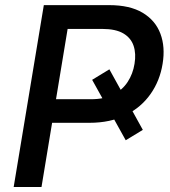

<svg xmlns="http://www.w3.org/2000/svg" viewBox="-20 -748 679 768"><path d="M417.5 -470.7 551.3 -228.5 482.9 -187 348.6 -428.7ZM34.7 0 155.3 -727.5H416.5Q499.5 -727.5 550.5 -697Q601.6 -666.5 621.6 -613.3Q641.6 -560.1 630.4 -492.7Q619.6 -425.3 582.3 -372.1Q544.9 -318.8 483.4 -287.8Q421.9 -256.8 337.9 -256.8H156.2L171.9 -351.1H343.3Q397.5 -351.1 433.6 -369.6Q469.7 -388.2 490.7 -420.4Q511.7 -452.6 518.1 -492.7Q524.9 -533.2 514.4 -564.7Q503.9 -596.2 473.4 -614.3Q442.9 -632.3 389.2 -632.3H250.5L146 0Z"/></svg>

Font: Inter 16pt Medium
Style: Italic
Weight: 500
Italic angle: -9.3988°
Version: Version 4.001;git-66647c0bb